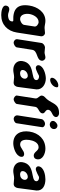

<svg xmlns="http://www.w3.org/2000/svg" viewBox="1074 -1868 1001 3190"><g transform="rotate(90 1575.0 -273.5)"><path d="M74 125C63 195 183 207 231 207C391 207 497 102 521 -53L583 -453C588 -488 561 -520 528 -520C500 -520 472 -513 444 -513C403 -513 369 -527 327 -527C180 -527 93 -392 73 -260C42 -60 134 15 326 7C340 11 337 26 335 37C328 85 268 94 233 94C196 94 169 73 133 73C100 73 79 94 74 125ZM213 -260C223 -325 268 -414 347 -414C379 -414 426 -382 421 -347L394 -173C389 -138 331 -106 299 -106C220 -106 203 -195 213 -260Z M770 -520C740 -520 699 -493 694 -460L632 -60C627 -27 660 1 690 1C714 1 764 -24 768 -53L808 -307C823 -404 975 -373 989 -463C994 -497 968 -527 935 -527C907 -527 880 -513 851 -513C822 -513 798 -520 770 -520Z M995 -143C981 -50 1054 7 1141 7C1183 7 1221 -7 1263 -7C1294 -7 1321 1 1352 1C1397 1 1419 -30 1425 -69L1429 -100C1435 -142 1460 -338 1466 -380C1470 -480 1374 -534 1284 -534C1219 -534 1077 -499 1064 -415C1060 -389 1082 -367 1108 -367C1143 -367 1231 -416 1239 -420C1241 -420 1253 -421 1256 -421C1284 -421 1316 -402 1311 -370C1297 -278 1029 -362 995 -143ZM1144 -158C1151 -202 1196 -234 1240 -234C1273 -234 1293 -206 1288 -176C1281 -132 1242 -106 1201 -106C1169 -106 1138 -119 1144 -158ZM1273 -644C1269 -619 1284 -606 1308 -606C1359 -606 1422 -654 1430 -707C1434 -736 1424 -741 1396 -741C1350 -741 1281 -694 1273 -644Z M1569 -473C1562 -426 1623 -406 1616 -360L1568 -53C1564 -25 1608 1 1630 1C1652 1 1704 -25 1708 -53L1756 -360C1765 -415 1855 -418 1864 -473C1872 -525 1797 -523 1805 -577C1815 -641 1915 -634 1925 -697C1930 -731 1894 -754 1864 -754C1701 -754 1707 -644 1629 -553C1605 -524 1575 -510 1569 -473Z M2038 -521C2007 -521 1964 -495 1959 -460L1898 -67C1892 -29 1922 0 1958 0C1981 0 2024 -19 2028 -47L2094 -473C2098 -502 2062 -521 2038 -521ZM1990 -660C1984 -623 2017 -599 2049 -599C2085 -599 2118 -621 2124 -659C2130 -695 2106 -727 2067 -727C2036 -727 1995 -691 1990 -660Z M2167 -264C2144 -116 2205 7 2362 7C2431 7 2572 -33 2586 -123C2591 -156 2570 -174 2540 -174C2482 -174 2439 -107 2380 -107C2299 -107 2297 -199 2306 -260C2315 -321 2346 -414 2427 -414C2488 -414 2504 -333 2565 -333C2602 -333 2622 -354 2627 -388C2642 -483 2528 -527 2452 -527C2296 -527 2191 -417 2167 -264Z M2675 -143C2661 -50 2734 7 2821 7C2863 7 2901 -7 2943 -7C2975 -7 3004 0 3035 0C3079 0 3099 -32 3105 -69L3109 -100C3115 -142 3140 -338 3146 -380C3151 -491 3052 -527 2959 -527C2895 -527 2758 -505 2744 -415C2740 -389 2762 -367 2788 -367C2823 -367 2911 -416 2919 -420C2921 -420 2933 -421 2936 -421C2964 -421 2996 -402 2991 -370C2977 -278 2709 -362 2675 -143ZM2824 -158C2831 -202 2876 -234 2920 -234C2953 -234 2973 -206 2968 -176C2961 -132 2922 -106 2881 -106C2849 -106 2818 -119 2824 -158Z"/></g></svg>

Font: Asimov Print
Style: Regular
Weight: 500
Designer: Google
Version: Version 2.000980: 2014